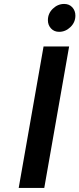

<svg xmlns="http://www.w3.org/2000/svg" viewBox="-20 -930 393 950"><path d="M72.5 0 195.5 -700H322L199 0ZM272.5 -772.5Q248 -772.5 232.5 -789.2Q217 -806 217 -830Q217 -863.5 241.5 -887Q266 -910.5 297.5 -910.5Q322.5 -910.5 337.8 -893.8Q353 -877 353 -853Q353 -819.5 328.5 -796Q304 -772.5 272.5 -772.5Z"/></svg>

Font: Overpass
Style: Bold Italic
Weight: 700
Italic angle: -10°
Designer: Delve Withrington, Dave Bailey, Thomas Jockin
Foundry: Delve Fonts LLC
Version: Version 4.000; ttfautohint (v1.8.3)